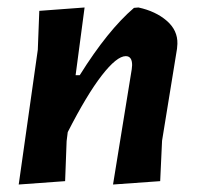

<svg xmlns="http://www.w3.org/2000/svg" viewBox="-20 -489 533 513"><path d="M30 4 81 -356 85 -460 206 -469 182 -288H193Q268 -408 338 -468L350 -469Q396 -459 425.5 -433.5Q455 -408 454 -372L453 -359L413 -113L408 -5L282 4L332 -304L333 -315Q333 -339 316 -339Q292 -339 252 -287.5Q212 -236 161 -136L158 -112L154 -5Z"/></svg>

Font: Alegreya Sans SC
Style: Bold Italic
Weight: 700
Italic angle: -7°
Designer: Juan Pablo del Peral
Foundry: Huerta Tipografica
Version: Version 2.007